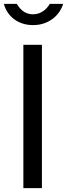

<svg xmlns="http://www.w3.org/2000/svg" viewBox="-26 -974 347 994"><path d="M301 -954H232C217 -929 189 -900 145 -900C97 -900 74 -933 61 -954H-6C10 -893 64 -844 145 -844C230 -844 284 -898 301 -954ZM95 -742V0H191V-742Z"/></svg>

Font: 18Franklin
Style: Regular
Weight: 400
Designer: Pablo Impallari, Rodrigo Fuenzalida (Modified by Dan O. Williams)
Version: Version 0.025;PS 000.025;hotconv 1.0.88;makeotf.lib2.5.64775